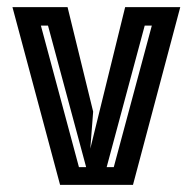

<svg xmlns="http://www.w3.org/2000/svg" viewBox="-20 -520 542 540"><path d="M242 -206 234 -102 332 -500H487L354 0H149L15 -500H170ZM387 -448 280 -50H300L407 -448ZM202 -50H222V-51L115 -448H95Z"/></svg>

Font: Blaka Hollow
Style: Regular
Weight: 400
Designer: Mohamed Gaber
Foundry: Kief Type Foundry
Version: Version 1.003; ttfautohint (v1.8.4.7-5d5b)